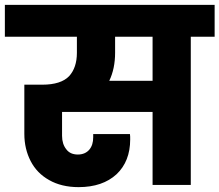

<svg xmlns="http://www.w3.org/2000/svg" viewBox="-37 -760 902 789"><path d="M845 -740C845 -740 -17 -740 -17 -740C-17 -740 -17 -609 -17 -609C-17 -609 279 -609 279 -609C279 -609 279 -543 279 -543C279 -543 279 -543 279 -543C279 -502 268 -470 247 -447C225 -424 188 -412 137 -412C137 -412 63 -412 63 -412C63 -412 63 -210 63 -210C63 -210 63 -210 63 -210C63 -168 72 -131 89 -98C106 -65 131 -39 165 -20C198 -1 239 9 286 9C286 9 286 9 286 9C352 9 404 -9 442 -44C479 -79 498 -127 498 -187C498 -187 498 -187 498 -187C498 -196 498 -203 497 -209C497 -209 346 -209 346 -209C346 -209 346 -196 346 -196C346 -196 346 -196 346 -196C346 -175 341 -158 330 -145C319 -132 303 -125 283 -125C283 -125 283 -125 283 -125C262 -125 246 -132 235 -147C224 -161 218 -179 218 -202C218 -202 218 -300 218 -300C218 -300 590 -300 590 -300C590 -300 590 0 590 0C590 0 747 0 747 0C747 0 747 -609 747 -609C747 -609 845 -609 845 -609C845 -609 845 -740 845 -740ZM590 -428C590 -428 412 -428 412 -428C412 -428 412 -428 412 -428C428 -461 436 -500 436 -543C436 -543 436 -609 436 -609C436 -609 590 -609 590 -609C590 -609 590 -428 590 -428Z"/></svg>

Font: Girnar Poppins
Style: Bold
Weight: 500
Designer: Ninad Kale (Devanagari), Jonny Pinhorn (Latin)
Foundry: Indian Type Foundry
Version: ""